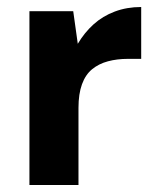

<svg xmlns="http://www.w3.org/2000/svg" viewBox="-20 -528 445 548"><path d="M64 0V-496H189L202 -403Q221 -435 247 -458.5Q273 -482 307.5 -495Q342 -508 383 -508V-360H345Q314 -360 288 -353Q262 -346 243 -330.5Q224 -315 214 -287.5Q204 -260 204 -220V0Z"/></svg>

Font: DM Sans 24pt ExtraBold
Style: Regular
Weight: 800
Designer: Colophon Foundry, Jonny Pinhorn
Foundry: Colophon Foundry
Version: Version 4.004;gftools[0.9.30]